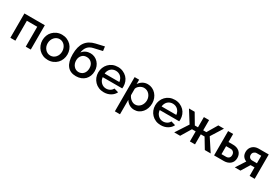

<svg xmlns="http://www.w3.org/2000/svg" viewBox="95 -2052 5199 3575"><g transform="rotate(30 2694.5 -264.0)"><path d="M68 -523V0H176V-428H399V0H507V-523Z M1072 -71Q1107 -108 1126 -157.5Q1145 -207 1145 -261Q1145 -315 1126 -364.5Q1107 -414 1072 -451Q1035 -489 985 -510.5Q935 -532 876 -532Q817 -532 767.5 -510.5Q718 -489 681 -451Q645 -415 626 -365Q607 -315 607 -261Q607 -207 626 -157.5Q645 -108 680 -71Q717 -33 766.5 -11.5Q816 10 876 10Q935 10 985 -11.5Q1035 -33 1072 -71ZM766 -386Q787 -410 815.5 -424Q844 -438 876 -438Q909 -438 937.5 -424.5Q966 -411 987 -387Q1008 -363 1020 -330Q1032 -297 1032 -261Q1032 -186 987 -135Q966 -111 937.5 -97.5Q909 -84 876 -84Q843 -84 814.5 -97.5Q786 -111 765 -135Q720 -185 720 -260Q720 -296 732 -328.5Q744 -361 766 -386Z M1674 -741 1495 -700Q1360 -669 1293 -576Q1226 -483 1226 -315Q1226 -155 1290.5 -72.5Q1355 10 1480 10Q1539 10 1587.5 -9Q1636 -28 1670 -62Q1703 -96 1721.5 -143Q1740 -190 1740 -244Q1740 -297 1722.5 -343Q1705 -389 1673 -424Q1642 -458 1599 -477.5Q1556 -497 1508 -497Q1454 -497 1409.5 -476Q1365 -455 1333 -415Q1347 -498 1387.5 -544Q1428 -590 1499 -606L1686 -649ZM1379 -360Q1416 -402 1481 -402Q1546 -402 1587 -358Q1628 -314 1628 -243Q1628 -208 1617.5 -177.5Q1607 -147 1588 -126Q1569 -105 1542 -93Q1515 -81 1485 -81Q1423 -81 1381 -129Q1339 -177 1339 -249Q1339 -315 1379 -360Z M2313 -124 2219 -151Q2202 -115 2165 -93Q2127 -71 2082 -71Q2052 -71 2024.5 -82Q1997 -93 1976 -114Q1930 -157 1924 -225H2343Q2346 -252 2346 -265Q2346 -319 2327.5 -367.5Q2309 -416 2274 -452Q2237 -489 2187.5 -510.5Q2138 -532 2079 -532Q2018 -532 1968 -511Q1918 -490 1882 -452Q1846 -414 1826.5 -364.5Q1807 -315 1807 -260Q1807 -205 1826.5 -156Q1846 -107 1882 -70Q1918 -32 1968.5 -11Q2019 10 2078 10Q2160 10 2222.5 -27Q2285 -64 2313 -124ZM1971 -410Q1992 -430 2019.5 -440.5Q2047 -451 2078 -451Q2109 -451 2137 -440.5Q2165 -430 2186 -410Q2207 -390 2220.5 -362Q2234 -334 2237 -301H1921Q1924 -334 1937 -362Q1950 -390 1971 -410Z M2902 -70Q2933 -106 2950 -156Q2967 -206 2967 -262Q2967 -316 2948.5 -365Q2930 -414 2897 -451Q2863 -489 2817.5 -510.5Q2772 -532 2720 -532Q2661 -532 2613.5 -504.5Q2566 -477 2535 -429V-523H2438V213H2548V-98Q2577 -48 2625.5 -19Q2674 10 2735 10Q2785 10 2827.5 -11Q2870 -32 2902 -70ZM2610 -117Q2568 -150 2548 -198V-335Q2559 -377 2604 -408Q2624 -422 2647 -430Q2670 -438 2691 -438Q2726 -438 2756 -424.5Q2786 -411 2808 -386Q2830 -361 2842 -329Q2854 -297 2854 -262Q2854 -228 2843 -196Q2832 -164 2812 -139Q2765 -84 2699 -84Q2653 -84 2610 -117Z M3538 -124 3444 -151Q3427 -115 3390 -93Q3352 -71 3307 -71Q3277 -71 3249.5 -82Q3222 -93 3201 -114Q3155 -157 3149 -225H3568Q3571 -252 3571 -265Q3571 -319 3552.5 -367.5Q3534 -416 3499 -452Q3462 -489 3412.5 -510.5Q3363 -532 3304 -532Q3243 -532 3193 -511Q3143 -490 3107 -452Q3071 -414 3051.5 -364.5Q3032 -315 3032 -260Q3032 -205 3051.5 -156Q3071 -107 3107 -70Q3143 -32 3193.5 -11Q3244 10 3303 10Q3385 10 3447.5 -27Q3510 -64 3538 -124ZM3196 -410Q3217 -430 3244.5 -440.5Q3272 -451 3303 -451Q3334 -451 3362 -440.5Q3390 -430 3411 -410Q3432 -390 3445.5 -362Q3459 -334 3462 -301H3146Q3149 -334 3162 -362Q3175 -390 3196 -410Z M3766 -269 3591 0H3718L3848 -216H3928V0H4038V-216H4119L4249 0H4375L4199 -269L4359 -523H4237L4107 -303H4039V-523H3927V-303H3859L3729 -523H3606Z M4659 0Q4697 0 4731 -11Q4765 -22 4791 -43Q4848 -90 4848 -174Q4848 -216 4833 -249.5Q4818 -283 4791 -306Q4738 -350 4657 -350H4556V-523H4448V0ZM4556 -261H4653Q4690 -261 4714 -237.5Q4738 -214 4738 -173Q4738 -132 4714.5 -110.5Q4691 -89 4652 -89H4556Z M5015 0 5127 -183H5212V0H5321V-524H5105Q5066 -524 5032.5 -512Q4999 -500 4975 -477Q4950 -454 4936.5 -422Q4923 -390 4923 -352Q4923 -294 4950 -256.5Q4977 -219 5024 -201L4894 0ZM5033 -351Q5033 -389 5058 -411Q5083 -433 5115 -433H5212V-272H5112Q5078 -272 5055.5 -293Q5033 -314 5033 -351Z"/></g></svg>

Font: RT Raleway SemiBold
Style: Regular
Weight: 400
Designer: Matt McInerney, Pablo Impallari, Rodrigo Fuenzalida — Edited by Milan Moffatt in April 2016
Foundry: Matt McInerney, Pablo Impallari, Rodrigo Fuenzalida — Edited by Milan Moffatt in April 2016
Version: Version 3.001